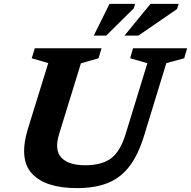

<svg xmlns="http://www.w3.org/2000/svg" viewBox="-20 -955 982 987"><path d="M284.5 -268Q258.5 -184 295.2 -144.8Q332 -105.5 417.5 -105.5Q504 -105.5 551.5 -141.5Q599 -177.5 626 -266.5L737.5 -630L649 -655.5L664 -707H942L927 -655.5L835 -630.5L721.5 -260Q692 -162.5 647.5 -102.8Q603 -43 537 -15.5Q471 12 376 12Q213.5 12 144.5 -62.5Q75.5 -137 124 -294.5L228 -630.5L143 -655.5L159 -707H502L486.5 -655.5L396 -629.5ZM620 -772 753.5 -935H898.5L890 -908.5L691.5 -772ZM462 -772 543 -935H674.5L667.5 -912L526 -772Z"/></svg>

Font: Newsreader Caption SemiBold
Style: Italic
Weight: 600
Italic angle: -17°
Designer: Hugues Gentile
Foundry: Production Type
Version: Version 1.001